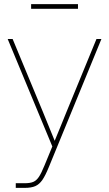

<svg xmlns="http://www.w3.org/2000/svg" viewBox="-20 -704 527 928"><path d="M56.2 181.6H99.1Q126 181.6 141.1 175Q156.2 168.5 168 150.9Q179.7 133.3 195.3 95.2L232.9 3.9L17.1 -515.6H41L187 -164.1Q228 -64.5 248 -14.6H240.7Q261.7 -65.4 271.7 -90.1Q281.7 -114.7 301.8 -164.1L446.3 -515.6H470.2L216.3 103Q199.2 145 184.6 166Q169.9 187 150.6 195.6Q131.3 204.1 99.1 204.1H56.2ZM356.9 -661.6H130.4V-684.1H356.9Z"/></svg>

Font: Intratopia Thin
Style: Regular
Weight: 100
Designer: Rasmus Andersson
Foundry: rsms
Version: Version 3.000;Glyphs 3.2.3 (3260)